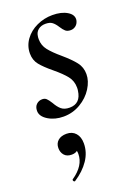

<svg xmlns="http://www.w3.org/2000/svg" viewBox="-131 -454 569 787"><g transform="rotate(-20 153.0 -60.0)"><path d="M8 -48Q8 -66 18.5 -76Q29 -86 44 -86Q55 -86 62 -79.5Q69 -73 79 -57Q90 -37 103 -26Q116 -15 139 -15Q187 -15 194 -69Q195 -74 195 -82Q195 -111 178 -132.5Q161 -154 127 -182Q94 -209 77.5 -229.5Q61 -250 61 -279Q61 -312 80.5 -339Q100 -366 132.5 -381Q165 -396 201 -396Q240 -396 265 -381Q290 -366 287 -343Q284 -328 274 -320Q264 -312 252 -312Q237 -312 229 -319Q221 -326 212 -340Q202 -356 191.5 -364Q181 -372 162 -372Q143 -372 130.5 -362Q118 -352 116 -335Q115 -331 115 -322Q115 -295 131.5 -274Q148 -253 180 -226Q215 -196 232.5 -173.5Q250 -151 250 -121Q250 -91 230.5 -60Q211 -29 177 -9Q143 11 103 11Q65 11 36.5 -6.5Q8 -24 8 -48ZM55 276Q51 276 49 271.5Q47 267 50 265Q107 226 107 175Q107 147 86 143L116 130Q117 169 81 169Q60 169 49 156.5Q38 144 38 125Q38 105 51.5 93Q65 81 89 81Q114 81 128.5 97.5Q143 114 143 142Q143 181 120 215Q97 249 57 275Z"/></g></svg>

Font: Cormorant Garamond Medium
Style: Italic
Weight: 500
Italic angle: -10°
Designer: Christian Thalmann (Catharsis Fonts)
Foundry: Catharsis Fonts
Version: Version 4.000